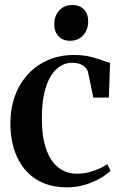

<svg xmlns="http://www.w3.org/2000/svg" viewBox="-20 -754 493 784"><path d="M254.5 11Q179 11 127.2 -22.2Q75.5 -55.5 49 -114.5Q22.5 -173.5 22.5 -250.5Q22.5 -311 41 -362Q59.5 -413 94 -450.5Q128.5 -488 176.2 -508.8Q224 -529.5 282.5 -529.5Q319 -529.5 347 -522.8Q375 -516 395.8 -508.2Q416.5 -500.5 429.5 -497.5L424.5 -355.5H361L340 -457.5Q338 -467 330.5 -476.2Q323 -485.5 309 -491.5Q295 -497.5 273 -497.5Q239.5 -497.5 211.8 -473Q184 -448.5 167.5 -398.5Q151 -348.5 151 -272.5Q150.5 -216 160.5 -173.2Q170.5 -130.5 189.2 -102Q208 -73.5 234.8 -59Q261.5 -44.5 294.5 -44.5Q317 -44.5 340.2 -50Q363.5 -55.5 384 -64.8Q404.5 -74 418 -84L431.5 -57Q416.5 -41.5 388.5 -25.5Q360.5 -9.5 325.8 0.8Q291 11 254.5 11ZM265.5 -587.5Q236.5 -587.5 219 -606Q201.5 -624.5 201.5 -655Q201.5 -689 221.8 -711.2Q242 -733.5 275 -733.5H276Q305.5 -733.5 322.8 -715.5Q340 -697.5 340 -666.5Q340 -633 319.8 -610.2Q299.5 -587.5 266.5 -587.5Z"/></svg>

Font: Merriweather 120pt SemiBold
Style: Regular
Weight: 600
Version: Version 2.100